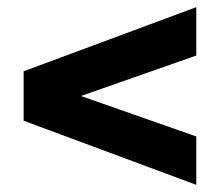

<svg xmlns="http://www.w3.org/2000/svg" viewBox="-20 -618 614 536"><path d="M528 -102 46 -281V-419L528 -598V-463L206 -350L528 -237Z"/></svg>

Font: MuseoModerno Thin
Style: Bold
Weight: 700
Version: Version 1.003